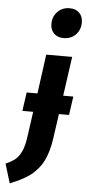

<svg xmlns="http://www.w3.org/2000/svg" viewBox="-137 -843 497 1099"><g transform="rotate(5 111.5 -293.0)"><path d="M198.2 -633.8Q162.1 -633.8 141.6 -654.3Q121.1 -674.8 121.1 -709Q121.1 -751.5 148.7 -779.3Q176.3 -807.1 216.8 -807.1Q253.4 -807.1 273.7 -786.4Q293.9 -765.6 293.9 -731.9Q293.9 -689 266.6 -661.4Q239.3 -633.8 198.2 -633.8ZM255.9 -530.8 224.1 -305.2H282.2L267.1 -198.2H209L188 -51.8Q182.6 -13.7 172.9 18.3Q163.1 50.3 151.4 74Q139.6 97.7 122.6 117.9Q105.5 138.2 89.4 152.1Q73.2 166 50.3 179.4Q27.3 192.9 8.5 201.7Q-10.3 210.4 -37.1 221.2L-70.8 110.8Q-36.1 95.7 -16.1 79.3Q3.9 63 18.6 31.7Q33.2 0.5 40 -49.8L61 -198.2H-1L14.2 -305.2H76.2L106.9 -530.8Z"/></g></svg>

Font: Fira Sans Compressed
Style: Bold Italic
Weight: 700
Width: 3
Italic angle: -8°
Designer: Carrois Corporate & Edenspiekermann AG
Foundry: Carrois Corporate GbR & Edenspiekermann AG
Version: Version 4.203;PS 004.203;hotconv 1.0.88;makeotf.lib2.5.64775